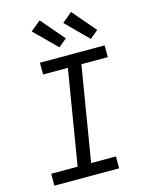

<svg xmlns="http://www.w3.org/2000/svg" viewBox="-141 -1066 882 1152"><g transform="rotate(-15 300.0 -490.5)"><path d="M50 0V-74H214L311 -662H157V-735H559V-662H395L298 -74H452V0ZM489 -794 354 -929 416 -981 540 -836ZM294 -794 158 -929 221 -981 345 -836Z"/></g></svg>

Font: Iosevka SS04 Extended Oblique
Style: Regular
Weight: 400
Width: 7
Italic angle: -9°
Monospace: yes
Designer: Belleve Invis
Foundry: Belleve Invis
Version: Version 19.0.0; ttfautohint (v1.8.4)